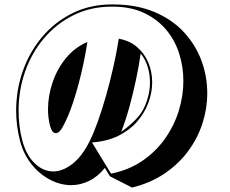

<svg xmlns="http://www.w3.org/2000/svg" viewBox="-20 -781 1040 868"><path d="M454 -22Q422 18 382.5 37Q343 56 302 56Q253 56 205.5 31Q158 6 122.5 -38.5Q87 -83 71 -142Q53 -211 53 -281Q53 -375 83.5 -461Q114 -547 171 -614.5Q228 -682 308 -721.5Q388 -761 486 -761H489Q596 -761 676.5 -727.5Q757 -694 810.5 -636.5Q864 -579 890.5 -507.5Q917 -436 917 -359Q917 -291 895.5 -224Q874 -157 831.5 -99Q789 -41 725.5 2.5Q662 46 577 67L477 16ZM482 4Q562 -12 623 -53.5Q684 -95 725.5 -153.5Q767 -212 788 -279.5Q809 -347 809 -415Q809 -480 789.5 -540.5Q770 -601 730 -648Q690 -695 630 -723Q570 -751 489 -751H486Q390 -751 312.5 -712.5Q235 -674 179 -608Q123 -542 93.5 -457.5Q64 -373 64 -281Q64 -247 68 -213Q72 -179 81 -145Q99 -79 137 -42.5Q175 -6 221 -6Q262 -6 305.5 -38.5Q349 -71 385 -142Q403 -178 422 -231Q441 -284 459 -347Q477 -410 492 -476.5Q507 -543 517 -606Q567 -597 600.5 -567.5Q634 -538 651 -497Q668 -456 668 -409Q668 -363 651 -317Q634 -271 600.5 -232Q567 -193 516 -167.5Q465 -142 396 -137ZM375 -591Q364 -519 347 -448Q330 -377 309.5 -315.5Q289 -254 265 -210Q249 -179 232 -179Q215 -179 206 -213Q197 -248 197 -287Q197 -347 217.5 -408Q238 -469 278 -518Q318 -567 375 -591ZM616 -539Q608 -483 594.5 -419Q581 -355 564 -294Q547 -233 528 -185Q573 -217 603.5 -251.5Q634 -286 649 -342Q658 -375 658 -408Q658 -447 647 -481Q636 -515 616 -539Z"/></svg>

Font: Rampart One
Style: Regular
Weight: 400
Designer: Fontworks Inc.
Foundry: Fontworks Inc.
Version: Version 1.100